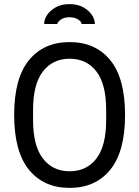

<svg xmlns="http://www.w3.org/2000/svg" viewBox="-20 -903 678 935"><path d="M319 12Q193 12 121 -76.5Q49 -165 49 -343Q49 -522 121 -610Q193 -698 319 -698Q445 -698 517 -610Q589 -522 589 -343Q589 -165 517 -76.5Q445 12 319 12ZM319 -69Q402 -69 449.5 -131Q497 -193 497 -318V-368Q497 -493 449.5 -555Q402 -617 319 -617Q237 -617 189 -555Q141 -493 141 -368V-318Q141 -193 189 -131Q237 -69 319 -69ZM195 -786Q195 -809 210 -831Q225 -853 252.5 -868Q280 -883 318 -883Q357 -883 384.5 -868Q412 -853 427 -831Q442 -809 442 -786H378Q377 -797 360.5 -808Q344 -819 318 -819Q293 -819 277 -808Q261 -797 259 -786Z"/></svg>

Font: Archivo Narrow
Style: Regular
Weight: 400
Designer: Hector Gatti
Foundry: Omnibus-Type
Version: Version 3.002